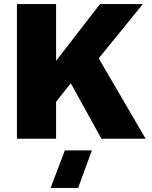

<svg xmlns="http://www.w3.org/2000/svg" viewBox="-20 -680 746 941"><path d="M680.2 -660.2 463.9 -394 693.8 0H477.1L327.1 -272L254.9 -181.2V0H63V-660.2H254.9V-381.8L470.2 -660.2ZM228 241.2 297.9 57.1H430.2L362.8 241.2Z"/></svg>

Font: Human Sans Black
Style: Regular
Weight: 800
Designer: Tim Radville
Foundry: Continuum
Version: Version 1.000;FEAKit 1.0